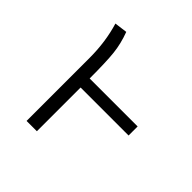

<svg xmlns="http://www.w3.org/2000/svg" viewBox="-147 -647 764 764"><g transform="rotate(45 234.5 -265.5)"><path d="M168 0H110V-355Q110 -445 86 -524L140 -531Q158 -483 163 -436.5Q168 -390 168 -297H438V-246H168Z"/></g></svg>

Font: Trujillo Light
Style: Regular
Weight: 300
Designer: Fira Sans original fonts by bBox Type GmbH, Carrois Corporate GbR, & Edenspiekermann AG / Changes by Cristiano Sobral
Foundry: Fira Sans original fonts by bBox Type GmbH, Carrois Corporate GbR, & Edenspiekermann AG / Changes by Cristiano Sobral
Version: Version 4.301;July 28, 2020;FontCreator 13.0.0.2655 64-bit